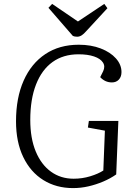

<svg xmlns="http://www.w3.org/2000/svg" viewBox="-20 -949 675 983"><path d="M586 -330 575 -56Q545 -35 508.5 -19.5Q472 -4 433 5Q394 14 354 14Q268 14 202 -27Q136 -68 99 -145Q62 -222 62 -328Q62 -448 101 -536Q140 -624 212 -672Q284 -720 383 -720Q446 -720 495.5 -701Q545 -682 573.5 -650Q602 -618 602 -580Q602 -556 588.5 -541.5Q575 -527 553 -527Q535 -527 520 -534Q505 -541 493 -554L508 -584Q520 -609 507 -629Q494 -649 461.5 -660Q429 -671 382 -671Q304 -671 249 -631.5Q194 -592 164.5 -516.5Q135 -441 135 -335Q135 -241 163 -173.5Q191 -106 241 -70Q291 -34 357 -34Q401 -34 442 -46.5Q483 -59 509 -76L517 -280L430 -296L435 -330ZM228 -909 247 -929 379 -839 514 -929 530 -907 422 -790Q409 -775 398 -768Q387 -761 375 -761Q368 -761 363 -762Q358 -763 353 -765Z"/></svg>

Font: Literata 24pt Light
Style: Italic
Weight: 300
Italic angle: -2°
Designer: Latin by Veronika Burian and Jose Scaglione. Greek by Irene Vlachou. Cyrillic by Vera Evstafieva
Foundry: TypeTogether
Version: Version 3.103;gftools[0.9.29]